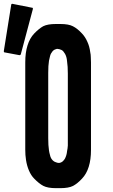

<svg xmlns="http://www.w3.org/2000/svg" viewBox="-51 -978 592 1004"><path d="M424.8 -651.4Q424.8 -499 424.8 -194.3Q424.8 -143.6 413.1 -106.4Q401.4 -68.4 377.9 -43.9Q354.5 -18.6 331.1 -5.9Q307.6 5.9 264.6 5.9Q263.7 5.9 261.7 5.9Q259.8 5.9 257.8 5.9Q256.8 5.9 254.9 5.9Q251 5.9 248 5.9Q244.1 5.9 241.2 5.9Q199.2 5.9 175.8 -5.9Q153.3 -17.6 127.9 -43.9Q111.3 -60.5 100.6 -85.9Q89.8 -110.4 85 -141.6Q83 -154.3 82 -168Q81.1 -181.6 81.1 -195.3Q81.1 -252.9 81.1 -366.2Q81.1 -461.9 81.1 -651.4Q81.1 -703.1 92.8 -740.2Q104.5 -778.3 127.9 -802.7Q152.3 -828.1 174.8 -840.8Q198.2 -852.5 241.2 -852.5Q242.2 -852.5 245.1 -852.5Q247.1 -852.5 248 -852.5Q249 -852.5 251 -852.5Q254.9 -852.5 258.8 -852.5Q261.7 -852.5 264.6 -852.5Q307.6 -852.5 330.1 -840.8Q353.5 -829.1 377.9 -802.7Q394.5 -785.2 405.3 -760.7Q417 -736.3 420.9 -705.1Q423.8 -692.4 423.8 -678.7Q424.8 -665 424.8 -651.4ZM201.2 -255.9Q201.2 -237.3 202.1 -220.7Q204.1 -204.1 205.1 -191.4Q207 -178.7 210 -168.9Q211.9 -159.2 215.8 -151.4Q219.7 -144.5 224.6 -139.6Q229.5 -134.8 235.4 -131.8Q240.2 -129.9 246.1 -127.9Q251 -126 257.8 -126Q260.7 -126 263.7 -127Q267.6 -127.9 270.5 -129.9Q276.4 -132.8 280.3 -137.7Q285.2 -142.6 289.1 -149.4Q293 -157.2 295.9 -167Q298.8 -176.8 299.8 -188.5Q302.7 -201.2 303.7 -216.8Q303.7 -233.4 303.7 -252Q303.7 -365.2 303.7 -592.8Q303.7 -612.3 302.7 -627.9Q301.8 -643.6 299.8 -656.2Q298.8 -669.9 295.9 -679.7Q293 -689.5 289.1 -696.3Q285.2 -703.1 280.3 -709Q276.4 -713.9 270.5 -716.8Q264.6 -718.8 259.8 -720.7Q253.9 -721.7 247.1 -722.7Q244.1 -721.7 241.2 -720.7Q238.3 -719.7 235.4 -718.8Q229.5 -715.8 224.6 -710.9Q219.7 -705.1 215.8 -698.2Q211.9 -691.4 210 -681.6Q207 -671.9 205.1 -660.2Q203.1 -647.5 202.1 -631.8Q201.2 -615.2 201.2 -596.7Q201.2 -573.2 201.2 -527.3Q201.2 -436.5 201.2 -255.9ZM13.7 -958Q48.8 -951.2 117.2 -937.5Q118.2 -937.5 119.1 -937.5Q120.1 -936.5 120.1 -935.5Q121.1 -934.6 121.1 -933.6Q121.1 -932.6 121.1 -931.6Q99.6 -852.5 57.6 -693.4Q56.6 -691.4 54.7 -690.4Q53.7 -689.5 50.8 -689.5Q25.4 -694.3 -27.3 -704.1Q-27.3 -704.1 -28.3 -704.1Q-29.3 -705.1 -30.3 -706.1Q-30.3 -706.1 -30.3 -707Q-31.2 -708 -31.2 -710Q-17.6 -791 7.8 -954.1Q7.8 -954.1 8.8 -956.1Q9.8 -957 9.8 -957Q10.7 -957 11.7 -958Q12.7 -958 13.7 -958Z"/></svg>

Font: Typeface
Style: Regular
Weight: 400
Version: Version 1.0